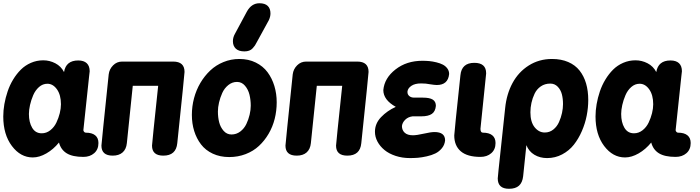

<svg xmlns="http://www.w3.org/2000/svg" viewBox="-29 -963 4333 1188"><path d="M455.1 -588.9Q489.7 -588.9 507.8 -571.8Q525.9 -554.7 525.9 -522L522 -487.8Q515.1 -418 486.8 -157.2Q487.8 -151.4 491.9 -146.7Q496.1 -142.1 502 -142.1Q540 -142.1 560.1 -125.7Q580.1 -109.4 580.1 -78.1Q580.1 -38.1 553.7 -15.1Q527.3 7.8 486.8 7.8Q419.9 7.8 383.8 -14.4Q347.7 -36.6 335.9 -81.1Q301.3 -38.6 257.8 -13.7Q214.4 11.2 173.8 11.2Q98.1 11.2 44.7 -59.6Q-8.8 -130.4 -8.8 -242.2Q-8.8 -279.3 -2 -318.6Q4.9 -357.9 18.1 -397Q31.2 -436 52.2 -470.7Q73.2 -505.4 99.9 -532Q126.5 -558.6 162.4 -574.2Q198.2 -589.8 238.8 -589.8Q277.8 -589.8 313.2 -571.5Q348.6 -553.2 367.2 -517.1Q378.9 -588.9 455.1 -588.9ZM229 -138.2Q258.3 -138.2 282.2 -157Q306.2 -175.8 319.8 -204.3Q333.5 -232.9 340.8 -262.5Q348.1 -292 348.1 -317.9Q348.1 -375.5 323.5 -410.2Q298.8 -444.8 264.2 -444.8Q235.4 -444.8 212.4 -424.6Q189.5 -404.3 176.5 -374Q163.6 -343.8 156.7 -313.2Q149.9 -282.7 149.9 -257.8Q149.9 -206.1 170.2 -172.1Q190.4 -138.2 229 -138.2Z M643.6 -502.9Q647.5 -535.2 670.7 -558.6Q693.8 -582 726.6 -582H1042.5Q1112.8 -582 1112.8 -518.1Q1112.8 -505.9 1067.9 -77.1Q1060.5 0 981.4 0Q911.6 0 911.6 -62Q911.6 -73.7 949.7 -432.1H792.5L755.9 -77.1Q752 -39.6 729.5 -19.8Q707 0 668.5 0Q598.6 0 598.6 -62Q598.6 -71.8 643.6 -502.9Z M1452.1 -598.1Q1508.8 -598.1 1553.7 -575.9Q1598.6 -553.7 1626.5 -516.1Q1654.3 -478.5 1668.7 -430.9Q1683.1 -383.3 1683.1 -330.1Q1683.1 -277.3 1670.7 -227.8Q1658.2 -178.2 1633.1 -135.3Q1607.9 -92.3 1573.2 -60.1Q1538.6 -27.8 1491 -9.5Q1443.4 8.8 1389.2 8.8Q1332.5 8.8 1287.6 -12.2Q1242.7 -33.2 1214.8 -69.6Q1187 -106 1172.6 -152.3Q1158.2 -198.7 1158.2 -252Q1158.2 -304.7 1171.6 -355.5Q1185.1 -406.2 1210.9 -450Q1236.8 -493.7 1272 -526.9Q1307.1 -560.1 1353.8 -579.1Q1400.4 -598.1 1452.1 -598.1ZM1437.5 -456.1Q1407.7 -456.1 1383.5 -436.5Q1359.4 -417 1346.2 -387.7Q1333 -358.4 1326.2 -328.6Q1319.3 -298.8 1319.3 -272.9Q1319.3 -237.3 1327.1 -206.5Q1335 -175.8 1354.7 -153.3Q1374.5 -130.9 1403.3 -130.9Q1433.6 -130.9 1457.8 -149.2Q1481.9 -167.5 1495.4 -195.8Q1508.8 -224.1 1515.6 -253.4Q1522.5 -282.7 1522.5 -309.1Q1522.5 -345.2 1514.6 -377.2Q1506.8 -409.2 1486.8 -432.6Q1466.8 -456.1 1437.5 -456.1ZM1634.3 -837.9 1560.5 -703.1Q1553.2 -689 1548.6 -681.9Q1543.9 -674.8 1534.7 -664.6Q1525.4 -654.3 1512.7 -649.7Q1500 -645 1483.4 -645Q1447.8 -645 1429.9 -662.1Q1412.1 -679.2 1412.1 -708Q1412.1 -732.4 1425.3 -754.9L1498.5 -891.1Q1526.9 -942.9 1576.2 -942.9Q1610.4 -942.9 1627.4 -926.5Q1644.5 -910.2 1644.5 -879.9Q1644.5 -859.4 1634.3 -837.9Z M1782.2 -502.9Q1786.1 -535.2 1809.3 -558.6Q1832.5 -582 1865.2 -582H2181.2Q2251.5 -582 2251.5 -518.1Q2251.5 -505.9 2206.5 -77.1Q2199.2 0 2120.1 0Q2050.3 0 2050.3 -62Q2050.3 -73.7 2088.4 -432.1H1931.2L1894.5 -77.1Q1890.6 -39.6 1868.2 -19.8Q1845.7 0 1807.1 0Q1737.3 0 1737.3 -62Q1737.3 -71.8 1782.2 -502.9Z M2507.8 15.1Q2460 15.1 2418.7 1.5Q2377.4 -12.2 2349.9 -34.9Q2322.3 -57.6 2306.6 -86.9Q2291 -116.2 2291 -147.9Q2291 -198.7 2328.9 -238.3Q2366.7 -277.8 2419.9 -301.8Q2342.8 -344.7 2342.8 -405.8Q2349.6 -480 2418.2 -533.4Q2486.8 -586.9 2584 -586.9Q2606.4 -586.9 2627.2 -585Q2647.9 -583 2671.1 -577.4Q2694.3 -571.8 2711.2 -563Q2728 -554.2 2739 -539.3Q2750 -524.4 2750 -504.9Q2743.2 -437 2673.8 -437Q2660.6 -437 2629.9 -441.9Q2607.9 -446.8 2576.2 -446.8Q2538.1 -446.8 2516.4 -431.9Q2494.6 -417 2492.2 -397V-393.1Q2492.2 -378.4 2503.4 -368.7Q2514.6 -358.9 2534.2 -358.9H2587.9Q2629.4 -358.9 2648.7 -346.7Q2668 -334.5 2668 -308.1Q2665 -273.4 2643.1 -258.3Q2621.1 -243.2 2578.1 -243.2H2523.9Q2496.1 -239.7 2478.3 -222.2Q2460.4 -204.6 2458 -183.1Q2458 -157.7 2475.1 -141.8Q2492.2 -126 2525.9 -126Q2549.3 -126 2593.3 -136Q2637.2 -146 2659.2 -146Q2725.1 -146 2725.1 -94.2Q2722.2 -66.4 2705.1 -45.7Q2688 -24.9 2665 -13.7Q2642.1 -2.4 2611.3 4.4Q2580.6 11.2 2556.6 13.2Q2532.7 15.1 2507.8 15.1Z M2819.8 -497.1Q2827.1 -574.2 2905.8 -574.2Q2979 -574.2 2979 -509.8Q2979 -508.8 2978.8 -506.3Q2978.5 -503.9 2977.8 -496.6Q2977.1 -489.3 2976.1 -480L2943.8 -166Q2943.8 -142.1 2959 -142.1Q2997.1 -142.1 3017.1 -125.7Q3037.1 -109.4 3037.1 -78.1Q3037.1 -38.1 3010.7 -15.1Q2984.4 7.8 2943.8 7.8Q2862.3 7.8 2822 -26.9Q2781.7 -61.5 2781.7 -125Q2781.7 -140.1 2819.8 -497.1Z M3376 -445.8Q3342.3 -445.8 3317.1 -428.5Q3292 -411.1 3278.8 -383.3Q3265.6 -355.5 3259.3 -326.4Q3252.9 -297.4 3252.9 -268.1Q3252.9 -208 3279.1 -175.5Q3305.2 -143.1 3341.8 -143.1Q3371.6 -143.1 3394.5 -161.4Q3417.5 -179.7 3429.9 -207.8Q3442.4 -235.8 3448.5 -264.4Q3454.6 -293 3454.6 -318.8Q3454.6 -352.5 3447.5 -379.9Q3440.4 -407.2 3421.9 -426.5Q3403.3 -445.8 3376 -445.8ZM3055.7 88.9 3096.7 -294.9Q3105.5 -380.9 3142.1 -449Q3178.7 -517.1 3242.4 -557.6Q3306.2 -598.1 3386.7 -598.1Q3443.4 -598.1 3486.8 -579.3Q3530.3 -560.5 3557.1 -526.4Q3584 -492.2 3597.4 -446.5Q3610.8 -400.9 3610.8 -344.2Q3610.8 -296.9 3601.3 -248Q3591.8 -199.2 3571.3 -151.9Q3550.8 -104.5 3521.5 -67.4Q3492.2 -30.3 3449.2 -7.6Q3406.2 15.1 3356 15.1Q3312 15.1 3277.6 -5.4Q3243.2 -25.9 3228 -64.9L3208 127Q3203.6 167 3182.1 186Q3160.6 205.1 3120.6 205.1Q3050.8 205.1 3050.8 141.1Q3050.8 132.8 3055.7 88.9Z M4119.6 -588.9Q4154.3 -588.9 4172.4 -571.8Q4190.4 -554.7 4190.4 -522L4186.5 -487.8Q4179.7 -418 4151.4 -157.2Q4152.3 -151.4 4156.5 -146.7Q4160.6 -142.1 4166.5 -142.1Q4204.6 -142.1 4224.6 -125.7Q4244.6 -109.4 4244.6 -78.1Q4244.6 -38.1 4218.3 -15.1Q4191.9 7.8 4151.4 7.8Q4084.5 7.8 4048.3 -14.4Q4012.2 -36.6 4000.5 -81.1Q3965.8 -38.6 3922.4 -13.7Q3878.9 11.2 3838.4 11.2Q3762.7 11.2 3709.2 -59.6Q3655.8 -130.4 3655.8 -242.2Q3655.8 -279.3 3662.6 -318.6Q3669.4 -357.9 3682.6 -397Q3695.8 -436 3716.8 -470.7Q3737.8 -505.4 3764.4 -532Q3791 -558.6 3826.9 -574.2Q3862.8 -589.8 3903.3 -589.8Q3942.4 -589.8 3977.8 -571.5Q4013.2 -553.2 4031.7 -517.1Q4043.5 -588.9 4119.6 -588.9ZM3893.6 -138.2Q3922.9 -138.2 3946.8 -157Q3970.7 -175.8 3984.4 -204.3Q3998 -232.9 4005.4 -262.5Q4012.7 -292 4012.7 -317.9Q4012.7 -375.5 3988 -410.2Q3963.4 -444.8 3928.7 -444.8Q3899.9 -444.8 3877 -424.6Q3854 -404.3 3841.1 -374Q3828.1 -343.8 3821.3 -313.2Q3814.5 -282.7 3814.5 -257.8Q3814.5 -206.1 3834.7 -172.1Q3855 -138.2 3893.6 -138.2Z"/></svg>

Font: BPreplay
Style: Bold Italic
Weight: 700
Italic angle: -6°
Designer: Magenta/George Triantafyllakos
Foundry: Magenta/George Triantafyllakos
Version: Version 1.00